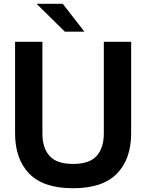

<svg xmlns="http://www.w3.org/2000/svg" viewBox="-20 -985 777 1019"><path d="M60 -277V-763H205V-277Q205 -200 243 -157.5Q281 -115 368 -115Q455 -115 493 -157.5Q531 -200 531 -277V-763H676V-277Q676 -141 600.5 -63.5Q525 14 368 14Q210 14 135 -63.5Q60 -141 60 -277ZM313 -965 428 -817H324L174 -965Z"/></svg>

Font: Open Sauce One
Style: Bold
Weight: 700
Designer: Alfredo Marco Pradil
Foundry: Creative Sauce Fz LLC
Version: Version 1.477